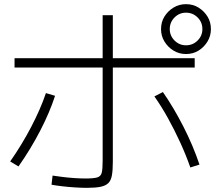

<svg xmlns="http://www.w3.org/2000/svg" viewBox="-20 -875 1040 924"><path d="M398 29Q374 29 342 27Q310 25 280 21.5Q250 18 228 14L233 -30Q253 -27 280.5 -23.5Q308 -20 338 -18Q368 -16 391 -16Q430 -16 447.5 -21Q465 -26 469.5 -43.5Q474 -61 474 -101V-802H523V-97Q523 -56 518.5 -31Q514 -6 501 6.5Q488 19 463.5 24Q439 29 398 29ZM29 -98Q85 -178 130 -264Q175 -350 201 -427L245 -414Q219 -334 173.5 -246Q128 -158 69 -74ZM896 -69Q875 -129 847.5 -189Q820 -249 788.5 -306Q757 -363 723 -411L764 -432Q816 -357 862.5 -266Q909 -175 940 -83ZM50 -550V-595H917V-550ZM875 -615Q842 -615 815 -631.5Q788 -648 771.5 -675Q755 -702 755 -735Q755 -769 771.5 -795.5Q788 -822 815 -838.5Q842 -855 875 -855Q909 -855 935.5 -838.5Q962 -822 978.5 -795.5Q995 -769 995 -735Q995 -702 978.5 -675Q962 -648 935.5 -631.5Q909 -615 875 -615ZM875 -657Q908 -657 931 -680Q954 -703 954 -735Q954 -768 931 -791Q908 -814 875 -814Q843 -814 820 -791Q797 -768 797 -735Q797 -703 820 -680Q843 -657 875 -657Z"/></svg>

Font: M PLUS 1 Thin Light
Style: Regular
Weight: 300
Version: Version 1.001